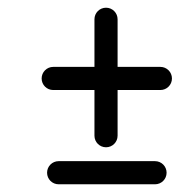

<svg xmlns="http://www.w3.org/2000/svg" viewBox="-20 -498 474 498"><path d="M225 -448C225 -448 225 -448 225 -448C225 -347.3 225 -246.7 225 -146C225 -129.4 238.4 -116 255 -116C271.6 -116 285 -129.4 285 -146C285 -146 285 -146 285 -146C285 -246.7 285 -347.3 285 -448C285 -464.6 271.6 -478 255 -478C238.4 -478 225 -464.6 225 -448ZM118 -264.5C118 -264.5 118 -264.5 118 -264.5C210.7 -264.5 303.3 -264.5 396 -264.5C412.6 -264.5 426 -277.9 426 -294.5C426 -311 412.6 -324.5 396 -324.5C396 -324.5 396 -324.5 396 -324.5C303.3 -324.5 210.7 -324.5 118 -324.5C101.4 -324.5 88 -311 88 -294.5C88 -277.9 101.4 -264.5 118 -264.5ZM132.1 -20C132.1 -20 132.1 -20 132.1 -20C215.4 -20 298.8 -20 382.1 -20C398.7 -20 412.1 -33.4 412.1 -50C412.1 -66.6 398.7 -80 382.1 -80C382.1 -80 382.1 -80 382.1 -80C298.8 -80 215.4 -80 132.1 -80C115.5 -80 102.1 -66.6 102.1 -50C102.1 -33.4 115.5 -20 132.1 -20Z"/></svg>

Font: FRB American Cursive
Style: Bold Italic
Weight: 700
Italic angle: -25°
Version: Version 2.0;Modular Font Editor K font №1